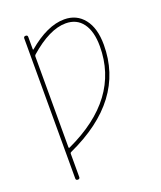

<svg xmlns="http://www.w3.org/2000/svg" viewBox="-139 -619 778 927"><g transform="rotate(-20 250.0 -155.0)"><path d="M110.4 -410.2V57.6Q110.4 59.6 112.3 60.5Q114.3 61.5 115.2 60.5Q419.9 -80.1 419.9 -349.6Q419.9 -425.8 389.2 -467.8Q358.4 -509.8 301.8 -509.8Q218.8 -509.8 114.3 -418Q110.4 -414.1 110.4 -410.2ZM89.8 210V-509.8Q89.8 -519.5 100.1 -519.5Q110.4 -519.5 110.4 -509.8V-446.3Q110.4 -445.3 111.3 -444.3Q112.3 -443.4 113.3 -444.3Q214.8 -530.3 301.8 -530.3Q365.2 -530.3 402.8 -482.9Q440.4 -435.5 440.4 -349.6Q440.4 -64.5 115.2 83Q110.4 85 110.4 89.8V210Q110.4 219.7 100.1 219.7Q89.8 219.7 89.8 210Z"/></g></svg>

Font: Rounded-L Mgen+ 2m thin
Style: Regular
Weight: 100
Designer: [Source Han Sans]
Ryoko NISHIZUKA  (kana & ideographs); Paul D. Hunt (Latin, Greek & Cyrillic); Wenlong ZHANG  (bopomofo
Version: Version 1.059.20150602